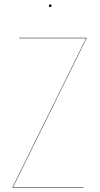

<svg xmlns="http://www.w3.org/2000/svg" viewBox="-20 -852 454 872"><path d="M213.9 -826.2Q213.9 -819.8 208 -819.8Q202.1 -819.8 202.1 -826.2Q202.1 -832 208 -832Q213.9 -832 213.9 -826.2ZM373 -680.2V-678.2L39.1 -2H358.9V0H37.1V-2L371.1 -678.2H66.9V-680.2Z"/></svg>

Font: Fira Sans Compressed Two
Style: Regular
Weight: 100
Width: 1
Designer: Carrois Corporate & Edenspiekermann AG
Foundry: Carrois Corporate GbR & Edenspiekermann AG
Version: Version 4.203;PS 004.203;hotconv 1.0.88;makeotf.lib2.5.64775